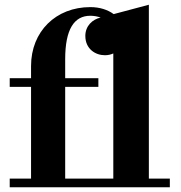

<svg xmlns="http://www.w3.org/2000/svg" viewBox="-20 -790 762 810"><path d="M21 -36.5V0H696.5V-36.5H608V-770L459.5 -730.5C435 -748.5 401.5 -760 361 -760C216 -760 111 -657.5 111 -511.5V-460H21V-423.5H111V-36.5ZM395 -423.5V-460H255V-540C255 -667 293 -723.5 361 -723.5C375.5 -723.5 390.5 -721 404.5 -716C370.5 -708.5 340 -681 340 -638.5C340 -583.5 382.5 -557 422.5 -557C435 -557 447 -559.5 458 -564.5V-36.5H255V-423.5Z"/></svg>

Font: Bodoni* 06
Style: Bold
Weight: 700
Version: Version 2.2